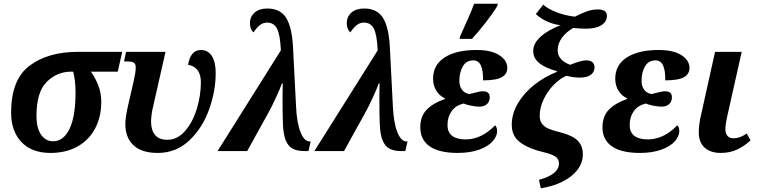

<svg xmlns="http://www.w3.org/2000/svg" viewBox="-20 -816 4087 1037"><path d="M40 -208Q40 -386 139.5 -461Q239 -536 401 -536H640L616 -429H471Q492 -401 509.5 -358Q527 -315 527 -266Q527 -186 494.5 -123.5Q462 -61 400 -25.5Q338 10 253 10Q151 10 95.5 -49Q40 -108 40 -208ZM388 -317Q388 -384 375 -429H364Q289 -429 233 -374.5Q177 -320 177 -189Q177 -125 201.5 -89Q226 -53 267 -53Q323 -53 355.5 -120Q388 -187 388 -317Z M657 -145Q657 -184 672 -247L704 -387Q713 -426 713 -452Q713 -471 702.5 -477.5Q692 -484 668 -484H650L661 -536H874L805 -232Q796 -192 796 -158Q796 -113 817.5 -87Q839 -61 884 -61Q938 -61 979.5 -108.5Q1021 -156 1043 -228.5Q1065 -301 1065 -372Q1065 -414 1046.5 -437.5Q1028 -461 996 -466Q1001 -503 1018.5 -524.5Q1036 -546 1065 -546Q1104 -546 1124.5 -513Q1145 -480 1145 -422Q1145 -324 1109 -224Q1073 -124 1002 -57Q931 10 832 10Q745 10 701 -31.5Q657 -73 657 -145Z M1497 -544Q1493 -629 1476 -661.5Q1459 -694 1423 -694Q1400 -694 1382.5 -679.5Q1365 -665 1349 -641Q1330 -658 1330 -691Q1330 -726 1355 -748Q1380 -770 1424 -770Q1495 -770 1526.5 -718Q1558 -666 1563 -554L1579 -241Q1583 -153 1603 -102.5Q1623 -52 1653 -52H1658L1646 0H1626Q1586 0 1561.5 -12.5Q1537 -25 1523.5 -57.5Q1510 -90 1508 -149Q1506 -196 1506 -288Q1506 -350 1507 -366H1503Q1494 -340 1470.5 -289Q1447 -238 1429 -206L1315 0H1155Z M2020 -544Q2016 -629 1999 -661.5Q1982 -694 1946 -694Q1923 -694 1905.5 -679.5Q1888 -665 1872 -641Q1853 -658 1853 -691Q1853 -726 1878 -748Q1903 -770 1947 -770Q2018 -770 2049.5 -718Q2081 -666 2086 -554L2102 -241Q2106 -153 2126 -102.5Q2146 -52 2176 -52H2181L2169 0H2149Q2109 0 2084.5 -12.5Q2060 -25 2046.5 -57.5Q2033 -90 2031 -149Q2029 -196 2029 -288Q2029 -350 2030 -366H2026Q2017 -340 1993.5 -289Q1970 -238 1952 -206L1838 0H1678Z M2250 -128Q2250 -189 2285.5 -224.5Q2321 -260 2382 -281L2383 -285Q2354 -298 2336.5 -326Q2319 -354 2319 -391Q2319 -465 2381 -505.5Q2443 -546 2554 -546Q2633 -546 2676.5 -518Q2720 -490 2720 -449Q2720 -416 2690 -399Q2660 -382 2589 -382Q2591 -490 2537 -490Q2498 -490 2479.5 -457Q2461 -424 2461 -380Q2461 -350 2475.5 -331Q2490 -312 2515 -308L2535 -313Q2571 -323 2588 -323Q2625 -323 2625 -291Q2625 -268 2610.5 -254Q2596 -240 2568 -240Q2550 -240 2523 -245.5Q2496 -251 2484 -257Q2442 -247 2419.5 -216Q2397 -185 2397 -141Q2397 -101 2422.5 -82Q2448 -63 2495 -63Q2580 -63 2654 -139Q2658 -137 2661.5 -128Q2665 -119 2665 -108Q2665 -80 2640.5 -52.5Q2616 -25 2567.5 -7.5Q2519 10 2452 10Q2352 10 2301 -25.5Q2250 -61 2250 -128ZM2465 -620Q2518 -734 2541 -796H2669L2666 -784Q2645 -748 2605 -696.5Q2565 -645 2529 -606H2462Z M2891 155Q2942 142 2970.5 119.5Q2999 97 2999 67Q2999 43 2980.5 30Q2962 17 2912 5Q2836 -13 2790 -46.5Q2744 -80 2744 -142Q2744 -202 2777.5 -258.5Q2811 -315 2866.5 -358.5Q2922 -402 2986 -427L2988 -432Q2931 -446 2895.5 -473Q2860 -500 2860 -541Q2860 -582 2900 -618Q2940 -654 3008 -680Q2970 -684 2935 -700Q2900 -716 2874 -740L2914 -791Q2940 -767 2988.5 -749Q3037 -731 3085 -726Q3120 -744 3149 -754.5Q3178 -765 3208 -765Q3258 -765 3258 -731Q3258 -699 3229 -680.5Q3200 -662 3149 -661Q3114 -661 3076 -665Q3036 -642 3014 -610.5Q2992 -579 2992 -545Q2992 -516 3011 -496Q3030 -476 3060 -466Q3117 -490 3148 -490Q3167 -490 3179 -480.5Q3191 -471 3191 -452Q3191 -427 3171 -412Q3151 -397 3112 -397Q3074 -397 3040 -407Q3007 -394 2973 -360Q2939 -326 2917 -281Q2895 -236 2895 -190Q2895 -162 2909 -145.5Q2923 -129 2945 -120Q2967 -111 3011 -100Q3075 -83 3101.5 -55Q3128 -27 3128 17Q3128 84 3066.5 134Q3005 184 2901 201Z M3234 -128Q3234 -189 3269.5 -224.5Q3305 -260 3366 -281L3367 -285Q3338 -298 3320.5 -326Q3303 -354 3303 -391Q3303 -465 3365 -505.5Q3427 -546 3538 -546Q3617 -546 3660.5 -518Q3704 -490 3704 -449Q3704 -416 3674 -399Q3644 -382 3573 -382Q3575 -490 3521 -490Q3482 -490 3463.5 -457Q3445 -424 3445 -380Q3445 -350 3459.5 -331Q3474 -312 3499 -308L3519 -313Q3555 -323 3572 -323Q3609 -323 3609 -291Q3609 -268 3594.5 -254Q3580 -240 3552 -240Q3534 -240 3507 -245.5Q3480 -251 3468 -257Q3426 -247 3403.5 -216Q3381 -185 3381 -141Q3381 -101 3406.5 -82Q3432 -63 3479 -63Q3564 -63 3638 -139Q3642 -137 3645.5 -128Q3649 -119 3649 -108Q3649 -80 3624.5 -52.5Q3600 -25 3551.5 -7.5Q3503 10 3436 10Q3336 10 3285 -25.5Q3234 -61 3234 -128Z M3754 -102Q3754 -143 3767 -198L3842 -536H3986L3911 -202Q3898 -147 3898 -118Q3898 -94 3909.5 -81.5Q3921 -69 3942 -69Q3976 -69 4013 -95L4034 -58Q3999 -26 3960.5 -8Q3922 10 3872 10Q3818 10 3786 -18.5Q3754 -47 3754 -102Z"/></svg>

Font: Noto Serif Narrow
Style: Bold Italic
Weight: 700
Width: 4
Italic angle: -12°
Designer: Monotype Design Team
Foundry: Monotype Imaging Inc.
Version: Version 1.001